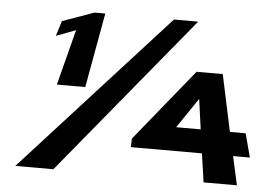

<svg xmlns="http://www.w3.org/2000/svg" viewBox="-45 -636 966 694"><g transform="rotate(5 438.0 -288.5)"><path d="M139 -481 210 -508 158 -306H261L310 -577H271L156 -536ZM647 -577H559L34 0H172ZM796 -190 752 -396H657L445 -135L444 -104H702L717 0H838L815 -104H876L853 -190ZM675 -298 690 -190H601L674 -298Z"/></g></svg>

Font: Hussar Milosc
Style: Bold
Weight: 700
Foundry: Cannot Into Space Fonts
Version: Version 1.02